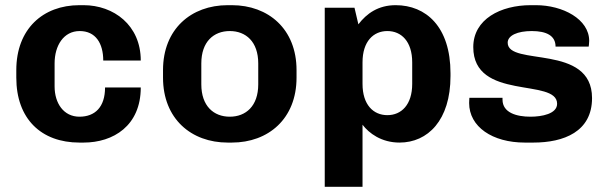

<svg xmlns="http://www.w3.org/2000/svg" viewBox="-20 -541 2343 742"><path d="M191 -207V-296C191 -365 226 -421 288 -421C350 -421 379 -373 379 -307H524C524 -444 419 -521 303 -521H287C146 -521 43 -429 43 -270V-241C43 -82 139 10 287 10H303C418 10 524 -55 524 -203H386C386 -127 347 -90 287 -90C226 -90 191 -142 191 -207Z M1126 -241V-270C1126 -429 1017 -521 876 -521H860C719 -521 610 -429 610 -270V-241C610 -82 719 10 860 10H876C1017 10 1126 -82 1126 -241ZM978 -296V-215C978 -131 930 -90 868 -90C806 -90 758 -131 758 -215V-296C758 -380 806 -421 868 -421C930 -421 978 -380 978 -296Z M1350 -511H1235V181H1381V-59C1406 -26 1454 10 1524 10C1633 10 1721 -76 1721 -247V-258C1721 -438 1626 -521 1509 -521C1442 -521 1397 -489 1365 -447ZM1573 -300V-217C1573 -136 1531 -96 1477 -96C1423 -96 1381 -136 1381 -217V-300C1381 -381 1423 -421 1477 -421C1531 -421 1573 -381 1573 -300Z M1922 -163H1794C1794 -159 1793 -153 1793 -143C1793 -51 1883 10 2008 10H2041C2159 10 2268 -32 2268 -162C2268 -374 1942 -283 1942 -376C1942 -404 1980 -421 2035 -421C2092 -421 2127 -403 2127 -361H2255C2255 -362 2257 -372 2257 -383C2257 -467 2155 -521 2051 -521H2031C1915 -521 1809 -467 1809 -359C1809 -150 2133 -241 2133 -140C2133 -101 2074 -90 2030 -90C1977 -90 1922 -105 1922 -156Z"/></svg>

Font: Chivo
Style: Bold
Weight: 700
Designer: Hector Gatti
Foundry: Omnibus-Type
Version: Version 1.003;PS 001.003;hotconv 1.0.70;makeotf.lib2.5.58329